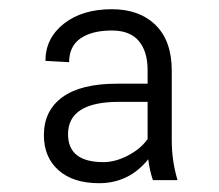

<svg xmlns="http://www.w3.org/2000/svg" viewBox="-20 -741 482 423"><path d="M316.9 -344.2Q309.6 -365.2 306.6 -390.1Q264.2 -337.4 198.2 -337.4Q141.1 -337.4 108.9 -366Q76.7 -394.5 76.7 -443.4Q76.7 -497.1 117.4 -526.9Q158.2 -556.6 237.3 -556.6H305.2V-586.4Q305.2 -627.9 285.6 -650.9Q266.1 -673.8 226.6 -673.8Q182.6 -673.8 157.5 -656.5Q132.3 -639.2 132.3 -604L80.1 -606.9Q80.1 -656.7 120.6 -688.7Q161.1 -720.7 226.6 -720.7Q287.1 -720.7 322.8 -685.8Q358.4 -650.9 358.4 -585.4V-431.6Q358.4 -386.7 371.1 -344.2ZM208 -383.8Q233.9 -383.8 262 -398.4Q290 -413.1 305.2 -434.6V-516.6H242.2Q129.9 -516.6 129.9 -445.3Q129.9 -383.8 208 -383.8Z"/></svg>

Font: Vazir Thin FD
Style: Thin-FD
Weight: 100
Designer: Saber Rastikerdar
Foundry: Saber Rastikerdar
Version: Version 30.0.0